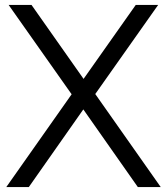

<svg xmlns="http://www.w3.org/2000/svg" viewBox="-20 -760 679 780"><path d="M540 0 318.5 -315.5 271 -377 15 -740H108L319.5 -439.5L367 -378L633 0ZM5.5 0 271 -377 319.5 -439.5 531.5 -740H622.5L367 -378L318.5 -315.5L97 0Z"/></svg>

Font: Encode Sans Condensed Thin
Style: Regular
Weight: 400
Version: Version 3.002